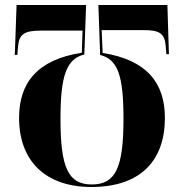

<svg xmlns="http://www.w3.org/2000/svg" viewBox="-20 -734 732 765"><path d="M647 -714H372L379 -515C449 -497 472 -435 472 -260C472 -67 441 1 346 1C252 1 221 -65 221 -260C221 -434 245 -499 316 -517L323 -714H46L39 -515H49L52 -550C56 -597 77 -612 141 -612H309L306 -524C128 -496 56 -404 56 -264C56 -95 159 11 344 11C543 11 637 -97 637 -264C637 -403 566 -495 389 -523L385 -614H554C616 -614 636 -600 640 -552L643 -518H653Z"/></svg>

Font: Noto Serif Display Condensed Extra
Style: Regular
Weight: 800
Width: 3
Designer: Monotype Design Team
Foundry: Monotype Imaging Inc.
Version: Version 1.900